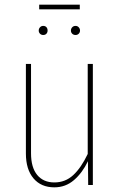

<svg xmlns="http://www.w3.org/2000/svg" viewBox="-20 -793 513 823"><path d="M378 0H358L357 -102Q333 -52 297 -21Q261 10 213 10Q156 10 123.5 -28.5Q91 -67 91 -135V-519H113V-136Q113 -75 139.5 -43Q166 -11 213 -11Q260 -11 294 -42.5Q328 -74 356 -133V-519H378ZM184 -662Q184 -654 179 -648.5Q174 -643 165 -643Q157 -643 151.5 -648.5Q146 -654 146 -662Q146 -670 151.5 -676Q157 -682 165 -682Q174 -682 179 -676.5Q184 -671 184 -662ZM323 -662Q323 -654 317.5 -648.5Q312 -643 304 -643Q295 -643 289.5 -648.5Q284 -654 284 -662Q284 -670 289.5 -676Q295 -682 304 -682Q312 -682 317.5 -676Q323 -670 323 -662ZM322 -753H148V-773H322Z"/></svg>

Font: Fira Sans Extra Condensed Thin
Style: Regular
Weight: 250
Width: 1
Designer: Carrois Corporate & Edenspiekermann AG
Foundry: Carrois Corporate GbR & Edenspiekermann AG
Version: Version 4.203